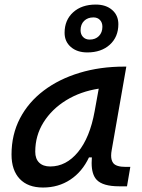

<svg xmlns="http://www.w3.org/2000/svg" viewBox="-20 -816 626 846"><path d="M169.4 10.3Q103 10.3 66.9 -27.8Q30.8 -65.9 30.8 -135.3Q30.8 -223.1 68.1 -294.7Q105.5 -366.2 172.9 -417Q240.2 -467.8 330.6 -495.1Q420.9 -522.5 526.9 -522.5H536.6L472.2 -154.8Q469.7 -141.6 469.7 -130.4Q469.7 -109.9 478.5 -98.1Q491.2 -80.6 534.2 -80.6H554.2L539.6 4.9H504.9Q433.1 4.9 405.8 -23.9Q383.8 -47.4 383.8 -97.7Q383.8 -109.4 384.8 -122.6H372.1Q342.3 -59.1 289.8 -24.4Q237.3 10.3 169.4 10.3ZM201.2 -82.5Q271.5 -82.5 323.7 -146Q376 -209.5 397 -325.7L415 -425.3Q335 -413.1 271.7 -374.3Q208.5 -335.4 171.9 -277.1Q135.3 -218.8 135.3 -147.5Q135.3 -116.2 152.6 -99.4Q169.9 -82.5 201.2 -82.5ZM364.7 -585Q319.8 -585 292.2 -608.9Q264.6 -632.8 264.6 -671.4Q264.6 -727.5 302.2 -761.7Q339.8 -795.9 401.9 -795.9Q446.8 -795.9 474.1 -772.2Q501.5 -748.5 501.5 -709.5Q501.5 -653.3 463.9 -619.1Q426.3 -585 364.7 -585ZM375 -641.6Q400.4 -641.6 415.8 -657.2Q431.2 -672.9 431.2 -698.2Q431.2 -716.8 420.4 -728Q409.7 -739.3 391.6 -739.3Q366.2 -739.3 350.6 -723.9Q335 -708.5 335 -682.6Q335 -664.6 345.9 -653.1Q356.9 -641.6 375 -641.6Z"/></svg>

Font: CaskaydiaCove NFP
Style: Italic
Weight: 400
Italic angle: -10°
Designer: Aaron Bell
Foundry: Saja Typeworks
Version: Version 2111.001; VTT 6.35;Nerd Fonts 3.1.1